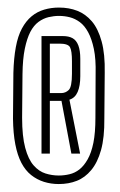

<svg xmlns="http://www.w3.org/2000/svg" viewBox="-20 -752 310 495"><path d="M131.5 -277.5Q157 -277.5 178 -285.8Q199 -294 215.2 -313.5Q231.5 -333 240.5 -365.2Q249.5 -397.5 249 -446L250 -564Q251 -612.5 242 -645.2Q233 -678 216.8 -697Q200.5 -716 179.2 -724.2Q158 -732.5 132 -732.5Q112 -732.5 94 -727.2Q76 -722 61.5 -710Q47 -698 36.5 -678.5Q26 -659 20.8 -630.5Q15.5 -602 14.5 -564L13.5 -446Q14 -408 19.5 -379.8Q25 -351.5 35.2 -332Q45.5 -312.5 60.2 -300.8Q75 -289 93.2 -283.2Q111.5 -277.5 131.5 -277.5ZM131.5 -299.5Q114 -299.5 97.2 -304.8Q80.5 -310 66.8 -325.5Q53 -341 45 -371Q37 -401 37 -448.5L38 -561Q38.5 -600 44 -626.5Q49.5 -653 58.2 -669.8Q67 -686.5 79.2 -695.5Q91.5 -704.5 105.2 -707.8Q119 -711 132 -711Q146.5 -711 160 -707.5Q173.5 -704 185.8 -695Q198 -686 207.2 -669Q216.5 -652 222 -625.8Q227.5 -599.5 226.5 -561L226 -448.5Q226 -410 220.8 -384Q215.5 -358 206 -341.2Q196.5 -324.5 184.8 -315.2Q173 -306 159.2 -302.8Q145.5 -299.5 131.5 -299.5ZM87 -356H108.5V-492H138.5L164 -356H186.5L159 -495Q173.5 -499.5 180.2 -515Q187 -530.5 187 -555.5V-600.5Q187 -621.5 182 -634.8Q177 -648 167.2 -653.5Q157.5 -659 142 -659H87ZM108.5 -512V-639.5H133.5Q155.5 -639.5 160.5 -630.2Q165.5 -621 165.5 -594V-562Q165.5 -528 157.2 -520Q149 -512 137.5 -512Z"/></svg>

Font: Anybody ExtraCondensed ExtraLight
Style: Regular
Weight: 250
Width: 2
Version: Version 1.113;gftools[0.9.25]